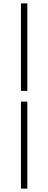

<svg xmlns="http://www.w3.org/2000/svg" viewBox="-20 -849 288 1145"><path d="M105 -307V-829H143V-307ZM105 276V-243H143V276Z"/></svg>

Font: Noto Sans TC ExtraLight
Style: Regular
Weight: 250
Designer: Ryoko NISHIZUKA  (kana, bopomofo & ideographs); Paul D. Hunt (Latin, Greek & Cyrillic); Sandoll Communications , Soo-you
Foundry: Adobe
Version: Version 2.004-H2;hotconv 1.0.118;makeotfexe 2.5.65603